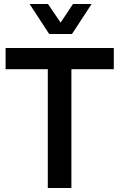

<svg xmlns="http://www.w3.org/2000/svg" viewBox="-20 -940 597 960"><path d="M128 -920H220L283 -827L345 -920H438L340 -770H226ZM8 -700H549V-594H337V0H219V-594H8Z"/></svg>

Font: Steamflix Grotesk
Style: Regular
Weight: 400
Designer: Julieta Ulanovsky
Foundry: Julieta Ulanovsky
Version: Version 4.000;PS 004.000;hotconv 1.0.88;makeotf.lib2.5.64775